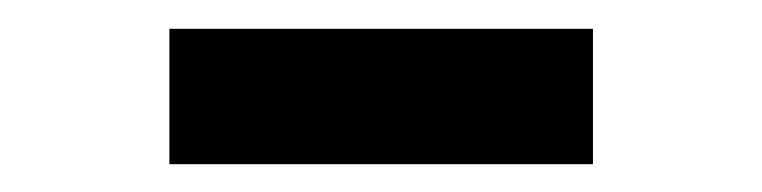

<svg xmlns="http://www.w3.org/2000/svg" viewBox="-20 -754 540 136"><path d="M100 -733.6H400V-637.7H100Z"/></svg>

Font: TASA Explorer VF
Style: Regular
Weight: 400
Designer: Weizhong Zhang
Foundry: Local Remote
Version: Version 1.000;Glyphs 3.2 (3192)